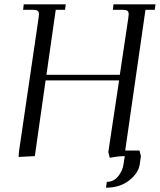

<svg xmlns="http://www.w3.org/2000/svg" viewBox="-20 -722 739 888"><path d="M65.9 3.9 67.9 -22 158.2 -637.2Q160.2 -650.9 160.2 -655.8Q160.2 -668.5 153.3 -672.6Q146.5 -676.8 127.9 -676.8H86.9L89.8 -702.1H284.2L280.8 -676.8H237.8L194.8 -376H534.2L573.2 -637.2Q575.2 -650.9 575.2 -655.8Q575.2 -668.5 568.4 -672.6Q561.5 -676.8 543 -676.8H502L504.9 -702.1H699.2L695.8 -676.8H652.8L559.1 -25.9H625L631.8 0L626 40Q619.1 79.6 576.9 112.8Q534.7 146 470.2 146L474.1 119.1Q505.4 119.1 525.9 94Q546.4 68.8 550.8 40L557.1 0Q527.8 0 487.8 7.8L481 -19L530.8 -350.1H190.9L141.1 0Z"/></svg>

Font: Dihjauti S
Style: Italic
Weight: 400
Italic angle: -9°
Designer: T. Christopher White
Version: Version 3.0.0